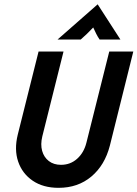

<svg xmlns="http://www.w3.org/2000/svg" viewBox="-20 -866 643 898"><path d="M254.2 12.5Q181.9 12.5 133 -20.8Q84 -54.2 64.9 -110.4Q45.8 -166.7 63.2 -236.8L160.4 -625H277.1L177.8 -227.8Q168.8 -190.3 177.1 -160.4Q185.4 -130.6 208.3 -112.8Q231.2 -95.1 265.3 -95.1Q309 -95.1 340.6 -123.3Q372.2 -151.4 384 -197.9L491 -625H603.5L493.8 -184.7Q470.1 -93.1 407.3 -40.3Q344.4 12.5 254.2 12.5ZM249.3 -681.2 436.8 -845.8 543.1 -681.2H445.8Q436.8 -694.4 430.2 -707.6Q423.6 -720.8 416 -737.5Q400 -720.8 386.5 -707.6Q372.9 -694.4 357.6 -681.2Z"/></svg>

Font: Afacad SemiBold
Style: Italic
Weight: 600
Italic angle: -14°
Designer: Kristian Moeller
Foundry: Dicotype
Version: Version 1.000